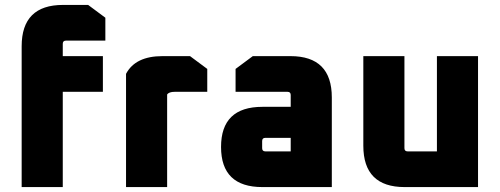

<svg xmlns="http://www.w3.org/2000/svg" viewBox="-20 -760 2030 780"><path d="M68 0V-572Q68 -740 236 -740H338L408 -688V-595H248Q235 -595 235 -582V-532H398V-387H235V0Z M492 0V-460Q530 -532 640 -532H752L822 -480V-387H690Q666 -387 659 -376V0Z M1046 0Q878 0 878 -163Q878 -326 1046 -326H1161V-374Q1161 -387 1148 -387H937V-480L1007 -532H1160Q1328 -532 1328 -364V0ZM1045 -158Q1045 -145 1058 -145H1161V-200H1058Q1045 -200 1045 -187Z M1456 -168V-532H1623V-158Q1623 -145 1636 -145H1755V-532H1922V0H1624Q1456 0 1456 -168Z"/></svg>

Font: Oxanium ExtraBold
Style: Regular
Weight: 800
Designer: Severin Meyer
Version: Version 2.000